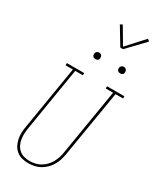

<svg xmlns="http://www.w3.org/2000/svg" viewBox="-284 -1252 1115 1345"><g transform="rotate(30 273.0 -579.5)"><path d="M195 8Q170 8 145 1.5Q120 -5 101 -20.5Q82 -36 70.5 -58Q59 -80 54 -104.5Q49 -129 50 -155.5Q51 -182 56 -208L140 -717H81V-735H221V-717H159L75 -205Q71 -182 70 -158.5Q69 -135 72.5 -113Q76 -91 86 -71Q96 -51 112.5 -36.5Q129 -22 151 -16Q173 -10 196 -10Q218 -10 240.5 -15Q263 -20 283.5 -31.5Q304 -43 320.5 -60.5Q337 -78 348.5 -98.5Q360 -119 367 -141Q374 -163 377 -185L465 -717H406V-735H546V-717H485L396 -182Q392 -157 385 -133.5Q378 -110 365 -87.5Q352 -65 333 -46Q314 -27 291.5 -14.5Q269 -2 244.5 3Q220 8 195 8ZM440 -859Q434 -859 428 -861Q422 -863 418.5 -868Q415 -873 414 -879Q413 -885 414 -891Q415 -896 417.5 -900Q420 -904 423.5 -906.5Q427 -909 431.5 -910.5Q436 -912 440 -912Q447 -912 452.5 -909.5Q458 -907 461.5 -902Q465 -897 466 -891Q467 -885 466 -879Q466 -874 463.5 -870Q461 -866 457 -863.5Q453 -861 449 -860Q445 -859 440 -859ZM240 -859Q234 -859 228 -861Q222 -863 218.5 -868Q215 -873 214 -879Q213 -885 214 -891Q215 -896 217.5 -900Q220 -904 223.5 -906.5Q227 -909 231.5 -910.5Q236 -912 240 -912Q247 -912 252.5 -909.5Q258 -907 261.5 -902Q265 -897 266 -891Q267 -885 266 -879Q266 -874 263.5 -870Q261 -866 257 -863.5Q253 -861 249 -860Q245 -859 240 -859ZM373 -1016H351L267 -1155L285 -1165L364 -1031L488 -1167L504 -1153Z"/></g></svg>

Font: Iosevka Slab Thin
Style: Italic
Weight: 100
Italic angle: -9°
Monospace: yes
Designer: Belleve Invis
Foundry: Belleve Invis
Version: Version 11.1.1; ttfautohint (v1.8.3)